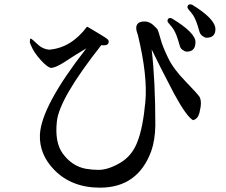

<svg xmlns="http://www.w3.org/2000/svg" viewBox="-20 -845 1040 885"><path d="M679 -617Q719 -534 782 -414Q840 -307 870 -291Q892 -297 899 -324Q906 -352 906 -369Q906 -386 900 -398Q893 -410 836 -469Q779 -527 754 -580Q728 -634 720 -666Q711 -698 708 -705Q706 -712 687 -729Q668 -746 647 -746Q608 -746 608 -716Q608 -703 616 -682Q661 -495 650 -376Q639 -257 614 -193Q590 -128 535 -95Q479 -62 434 -62Q405 -62 376 -67Q311 -79 268 -139Q232 -190 242 -284Q252 -390 447 -637Q455 -636 458 -636Q481 -636 481 -653V-654Q481 -661 472 -667Q464 -674 391 -717L381 -722Q308 -624 206 -616Q175 -619 152 -642Q128 -665 123 -667Q118 -669 118 -656Q116 -650 121 -640Q135 -604 168 -568Q200 -533 216 -532Q236 -533 274 -557Q333 -596 378 -622Q171 -357 164 -225Q160 -134 230 -62Q310 20 441 20Q615 20 677 -148Q695 -199 696 -268Q696 -473 679 -617ZM841 -607Q881 -607 881 -651Q881 -694 774 -759Q769 -762 765 -762Q752 -762 752 -748V-747Q753 -742 771 -722Q788 -702 800 -663L809 -633Q812 -621 823 -614Q833 -607 841 -607ZM973 -711Q972 -758 866 -823Q861 -825 857 -825Q844 -825 844 -811Q844 -806 862 -786Q879 -766 891 -727L900 -697Q904 -685 915 -678Q925 -671 932 -671Q973 -671 973 -711Z"/></svg>

Font: Sawarabi Mincho
Style: Regular
Weight: 400
Version: Version 1.082; ttfautohint (v1.8.4.7-5d5b)